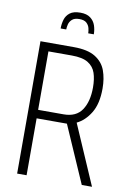

<svg xmlns="http://www.w3.org/2000/svg" viewBox="-95 -922 658 980"><g transform="rotate(10 234.5 -432.5)"><path d="M65 0V-686H238Q310 -686 349.5 -661.5Q389 -637 404 -596Q419 -555 419 -503Q419 -424 390 -376.5Q361 -329 319 -309L453 0H400L271 -295H114V0ZM114 -339H246Q311 -339 340.5 -383Q370 -427 370 -500Q370 -543 359.5 -574.5Q349 -606 320 -624Q291 -642 235 -642H114ZM155 -768Q155 -792 161.5 -814Q168 -836 186.5 -850.5Q205 -865 241 -865Q274 -865 293 -850.5Q312 -836 319.5 -814Q327 -792 327 -768H298Q298 -779 294.5 -794Q291 -809 279 -820.5Q267 -832 241 -832Q216 -832 203.5 -820.5Q191 -809 187.5 -794Q184 -779 184 -768Z"/></g></svg>

Font: Archivo ExtraCondensed Thin
Style: Regular
Weight: 250
Width: 2
Designer: Hector Gatti
Foundry: Omnibus-Type
Version: Version 2.001